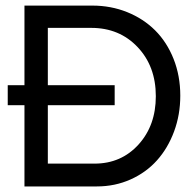

<svg xmlns="http://www.w3.org/2000/svg" viewBox="-20 -670 704 690"><path d="M7.8 -292V-363.8H67.9V-649.9H312Q378.4 -649.9 436.8 -626.5Q495.1 -603 537.4 -561Q579.6 -519 603.8 -458.3Q627.9 -397.5 627.9 -326.2Q627.9 -257.8 605.7 -197.8Q583.5 -137.7 544.4 -94Q505.4 -50.3 449.2 -25.1Q393.1 0 328.1 0H67.9V-292ZM151.9 -82H319.8Q415.5 -82 477.8 -150.6Q540 -219.2 540 -324.2Q540 -431.6 474.6 -500.7Q409.2 -569.8 308.1 -569.8H151.9V-363.8H392.1V-292H151.9Z"/></svg>

Font: Apfel Grotezk
Style: Regular
Weight: 400
Designer: Luigi Gorlero
Foundry: © 2023, Luigi Gorlero & Collletttivo
Version: Version 2.000;Glyphs 3.2 (3217)